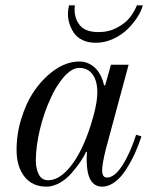

<svg xmlns="http://www.w3.org/2000/svg" viewBox="-20 -686 576 718"><path d="M42 -125Q42 -186 60 -243Q78 -300 101 -335Q136 -390 182.5 -423Q229 -456 277 -456Q308 -456 333 -434.5Q358 -413 369 -368L373 -366L395 -444H461L376 -129Q362 -73 362 -49Q362 -22 380 -22Q408 -22 437 -66.5Q466 -111 489 -182L509 -176Q498 -142 484 -111.5Q470 -81 451 -51.5Q432 -22 409 -5Q386 12 362 12Q304 12 304 -90L305 -117L302 -119Q294 -100 280 -80Q266 -60 247 -38Q228 -16 203 -2Q178 12 154 12Q101 12 71.5 -25.5Q42 -63 42 -125ZM114 -85Q114 -56 125 -34Q136 -12 160 -12Q196 -12 231 -49Q266 -86 294 -150Q314 -196 329 -250.5Q344 -305 344 -340Q344 -384 326 -408Q308 -432 277 -432Q260 -432 244 -421Q228 -410 214 -392.5Q200 -375 189.5 -357.5Q179 -340 170 -320Q144 -264 129 -201Q114 -138 114 -85ZM234 -635Q234 -648 238 -666H260Q259 -661 259 -650Q259 -615 279.5 -590.5Q300 -566 349 -566Q387 -566 418.5 -583Q450 -600 466 -621Q482 -642 492 -666H514Q509 -646 494.5 -623Q480 -600 458 -578Q436 -556 404 -541Q372 -526 338 -526Q310 -526 289 -536Q268 -546 256.5 -563Q245 -580 239.5 -598Q234 -616 234 -635Z"/></svg>

Font: Old Standard TT
Style: Italic
Weight: 400
Italic angle: -15.2°
Designer: Alexey Kryukov <alexios@thessalonica.org.ru>
Version: Version 2.2